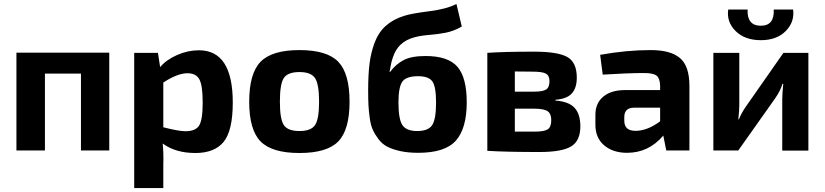

<svg xmlns="http://www.w3.org/2000/svg" viewBox="-20 -760 4167 970"><path d="M532 -494V0H389V-388H207V0H63V-494Z M778 -493 789 -421Q820 -458 874.5 -482Q929 -506 985 -506Q1156 -506 1156 -242Q1156 -100 1110 -43.5Q1064 13 967 13Q867 13 802 -35Q807 16 805 71V190H658V-493ZM805 -343V-117Q883 -97 917 -97Q967 -97 985.5 -125Q1004 -153 1004 -242Q1004 -329 987 -359.5Q970 -390 927 -390Q877 -390 805 -343Z M1746 -246Q1746 -104 1689 -45.5Q1632 13 1493 13Q1354 13 1296.5 -45.5Q1239 -104 1239 -246Q1239 -389 1296.5 -448Q1354 -507 1493 -507Q1632 -507 1689 -448Q1746 -389 1746 -246ZM1493 -396Q1434 -396 1414 -366Q1394 -336 1394 -246Q1394 -158 1414 -128Q1434 -98 1493 -98Q1551 -98 1571.5 -128Q1592 -158 1592 -246Q1592 -335 1571.5 -365.5Q1551 -396 1493 -396Z M2286 -740 2313 -626Q2273 -603 2233 -595Q2193 -587 2148 -583.5Q2103 -580 2072 -571Q1990 -549 1965 -470Q1956 -446 1948 -397H1951Q1980 -436 2019.5 -456.5Q2059 -477 2130 -477Q2244 -477 2291 -422.5Q2338 -368 2338 -243Q2338 -112 2283.5 -50Q2229 12 2093 12Q2042 12 2003 3.5Q1964 -5 1937.5 -18.5Q1911 -32 1892.5 -56.5Q1874 -81 1863.5 -104Q1853 -127 1848 -163.5Q1843 -200 1841.5 -229Q1840 -258 1840 -303Q1840 -384 1847 -439.5Q1854 -495 1873 -545.5Q1892 -596 1928.5 -629Q1965 -662 2022 -680Q2059 -692 2147.5 -703Q2236 -714 2286 -740ZM2092 -375Q2031 -375 2012 -346.5Q1993 -318 1993 -243Q1993 -158 2013 -128Q2033 -98 2088 -98Q2143 -98 2163 -127.5Q2183 -157 2183 -242Q2183 -322 2164.5 -348.5Q2146 -375 2092 -375Z M2786 -256V-252Q2854 -247 2883 -215Q2912 -183 2912 -122Q2912 -48 2865 -20Q2818 8 2706 8Q2537 8 2442 2V-493Q2527 -499 2678 -499Q2800 -499 2847 -471.5Q2894 -444 2894 -368Q2894 -315 2868.5 -287.5Q2843 -260 2786 -256ZM2581 -297H2678Q2723 -297 2739.5 -308Q2756 -319 2756 -350Q2756 -378 2738 -388Q2720 -398 2671 -398L2581 -399ZM2581 -95H2681Q2729 -95 2747 -106.5Q2765 -118 2765 -153Q2765 -186 2746 -198.5Q2727 -211 2678 -211H2581Z M3025 -383 3012 -483Q3145 -507 3268 -507Q3368 -507 3415.5 -466.5Q3463 -426 3463 -326V0H3346L3331 -75Q3257 12 3148 12Q3077 12 3032.5 -25.5Q2988 -63 2988 -130V-180Q2988 -239 3028 -272Q3068 -305 3139 -305H3315V-327Q3314 -364 3297.5 -377.5Q3281 -391 3234 -391Q3153 -391 3025 -383ZM3134 -169V-150Q3134 -99 3191 -99Q3250 -99 3315 -147V-216H3182Q3134 -215 3134 -169Z M3889 -712H3987Q3995 -649 3949.5 -603Q3904 -557 3824 -557Q3743 -557 3696.5 -603Q3650 -649 3659 -712H3757Q3753 -630 3824 -630Q3893 -630 3889 -712ZM4064 1H3932V-257Q3932 -286 3937 -336H3933Q3922 -300 3896 -263L3710 0H3584V-493H3715V-230Q3715 -202 3710 -157H3713Q3726 -190 3750 -224L3938 -493H4064Z"/></svg>

Font: Exo 2.0
Style: Bold
Weight: 700
Designer: Natanael Gama
Version: Version 1.001;PS 001.001;hotconv 1.0.70;makeotf.lib2.5.58329